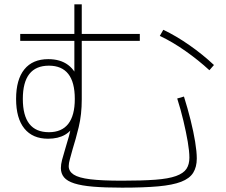

<svg xmlns="http://www.w3.org/2000/svg" viewBox="-20 -821 1040 883"><path d="M541 42Q463 42 409 37.5Q355 33 322 22.5Q289 12 274.5 -5.5Q260 -23 260 -48Q260 -65 265.5 -86Q271 -107 279 -133Q288 -162 297 -194.5Q306 -227 312 -264L327 -256Q294 -183 201 -183Q130 -183 92 -230Q54 -277 54 -366Q54 -455 92 -502Q130 -549 202 -549Q313 -549 345 -442L322 -437V-801H356V-364Q356 -294 342 -236.5Q328 -179 314 -135Q307 -109 301.5 -89.5Q296 -70 296 -57Q296 -33 319 -18Q342 -3 395.5 3.5Q449 10 541 10Q634 10 694.5 5.5Q755 1 789.5 -11.5Q824 -24 837.5 -44.5Q851 -65 851 -96Q851 -125 843.5 -169Q836 -213 823.5 -265.5Q811 -318 795 -368L826 -377Q843 -323 856.5 -269Q870 -215 877.5 -169Q885 -123 885 -92Q885 -53 868.5 -26.5Q852 0 813 15Q774 30 708 36Q642 42 541 42ZM205 -213Q264 -213 294 -251.5Q324 -290 324 -366Q324 -443 294 -481Q264 -519 205 -519Q85 -519 85 -366Q85 -213 205 -213ZM73 -633V-665H623V-633ZM943 -498Q893 -544 833.5 -586Q774 -628 715 -656L731 -684Q790 -656 851.5 -613Q913 -570 964 -522Z"/></svg>

Font: M PLUS 1 Code ExtraLight
Style: Regular
Weight: 250
Designer: Coji Morishita
Foundry: UNDERFOREST DESIGN
Version: Version 1.002